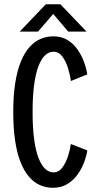

<svg xmlns="http://www.w3.org/2000/svg" viewBox="-20 -878 490 909"><path d="M230.7 11Q197.8 11 169 -1.7Q140.3 -14.4 117.1 -41.4Q93.9 -68.5 77.2 -110.7Q60.4 -152.9 51.6 -212Q42.7 -271.1 42.7 -348Q42.7 -424.9 51.9 -483.6Q61 -542.4 78 -584.6Q95.1 -626.8 118.5 -653.7Q142 -680.6 171 -693.3Q200.1 -706 233 -706Q271.1 -706 299.4 -688.7Q327.6 -671.4 346.9 -643.8Q366.3 -616.2 377.6 -585.1Q389 -554 393.4 -525.9L315.4 -494.4Q312.4 -521.5 302.5 -553.9Q292.6 -586.4 275.6 -609.8Q258.6 -633.1 233.4 -633.1Q211.8 -633.1 193.8 -616.5Q175.8 -599.9 162.3 -565.2Q148.9 -530.4 141.6 -476.5Q134.3 -422.5 134.3 -348Q134.3 -273.3 141.6 -219.1Q148.9 -164.9 162.4 -130.1Q176 -95.3 194 -78.6Q212 -61.9 233.4 -61.9Q258.6 -61.9 275.6 -85.3Q292.6 -108.7 302.5 -140.3Q312.4 -171.9 315.4 -196.1L393.4 -165.9Q389.6 -140.2 378.2 -109.7Q366.9 -79.2 347.2 -51.7Q327.6 -24.1 298.6 -6.6Q269.7 11 230.7 11ZM389.8 -728.3H303.1L231.9 -812L159.8 -728.3H73.1L197.1 -857.9H265.8Z"/></svg>

Font: League Mono Thin Condensed
Style: Regular
Weight: 100
Width: 1
Designer: Tyler Finck
Foundry: The League of Moveable Type / Tyler Finck
Version: Version 2.300;RELEASE